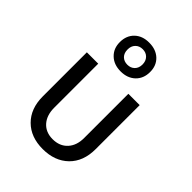

<svg xmlns="http://www.w3.org/2000/svg" viewBox="-240 -952 1078 1078"><g transform="rotate(45 299.5 -413.0)"><path d="M299.3 -607.9Q245.1 -607.9 212.4 -639.6Q179.2 -671.4 179.7 -722.2Q179.7 -772.9 212.4 -804.7Q245.6 -836.4 299.3 -835.9Q353 -835.9 386.2 -804.7Q419.4 -772.9 418.9 -722.2Q418.9 -671.4 386.2 -639.6Q353 -607.9 299.3 -607.9ZM299.3 -661.1Q325.7 -661.1 342.3 -677.7Q358.9 -694.3 358.9 -722.2Q358.9 -750 342.3 -767.1Q325.7 -784.2 299.3 -784.2Q272.5 -784.2 255.9 -767.1Q239.3 -750 239.7 -722.2Q239.7 -694.3 255.9 -677.7Q272.5 -661.1 299.3 -661.1ZM298.3 9.8Q203.1 9.8 146.5 -46.4Q89.4 -103 89.4 -200.2V-549.8H179.7V-200.2Q179.7 -140.1 211.4 -104.5Q243.7 -68.8 298.3 -68.8Q354 -68.8 386.7 -104.5Q419.4 -140.1 418.9 -200.2V-549.8H508.8V-200.2Q508.8 -103 451.2 -46.4Q393.1 9.8 298.3 9.8Z"/></g></svg>

Font: UDEV Gothic 35
Style: Regular
Weight: 400
Version: v2.1.0; ttfautohint (v1.8.4.7-5d5b-dirty) -l 6 -r 45 -G 200 